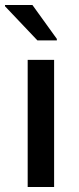

<svg xmlns="http://www.w3.org/2000/svg" viewBox="-32 -750 316 770"><path d="M79 0V-510H185V0ZM118 -588 -12 -725V-730H98L196 -594V-588Z"/></svg>

Font: Saira Thin Medium
Style: Regular
Weight: 500
Version: Version 1.101